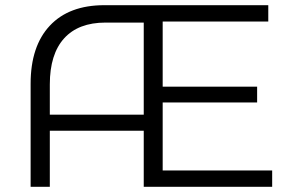

<svg xmlns="http://www.w3.org/2000/svg" viewBox="-20 -720 1109 740"><path d="M607 -63H1029V0H534V-216H172V0H98V-397Q98 -542 172 -621Q246 -700 382 -700H1014V-637H607V-386H971V-325H607ZM172 -278H534V-633H387Q282 -633 227 -572Q172 -511 172 -395Z"/></svg>

Font: Montserrat Alternates
Style: Regular
Weight: 400
Designer: Julieta Ulanovsky
Foundry: Julieta Ulanovsky
Version: Version 7.200;PS 007.200;hotconv 1.0.88;makeotf.lib2.5.64775